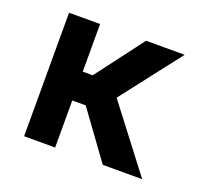

<svg xmlns="http://www.w3.org/2000/svg" viewBox="-96 -650 849 772"><g transform="rotate(20 328.5 -264.0)"><path d="M208.8 -528.4V-324.6H251.4L405.5 -528.4H570.7L372.5 -272.7L581.3 0H412.6L266.3 -201.3H208.8V0H76V-528.4Z"/></g></svg>

Font: Inter UI Semi Bold
Style: Regular
Weight: 600
Designer: Rasmus Andersson
Foundry: rsms
Version: 3.2;8d6f07862